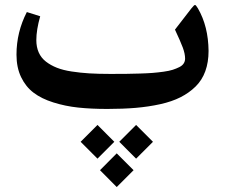

<svg xmlns="http://www.w3.org/2000/svg" viewBox="-20 -442 913 779"><path d="M415.5 0Q349.6 0 297.1 -5.6Q244.6 -11.2 196.5 -26.4Q148.4 -41.5 116.5 -65.7Q84.5 -89.8 65.7 -128.9Q46.9 -168 46.9 -220.2Q46.9 -311.5 88.9 -393.1L143.1 -376Q127.4 -320.8 127.4 -279.3Q127.4 -251 137.2 -229Q147 -207 166.3 -192.1Q185.5 -177.2 210.7 -167.2Q235.8 -157.2 271 -151.9Q306.2 -146.5 342.5 -144.3Q378.9 -142.1 425.8 -142.1Q463.4 -142.1 489.3 -142.3Q515.1 -142.6 546.6 -143.6Q578.1 -144.5 599.4 -146.2Q620.6 -147.9 643.6 -151.1Q666.5 -154.3 680.9 -158.9Q695.3 -163.6 707.5 -169.7Q719.7 -175.8 725.3 -184.6Q731 -193.4 731 -204.1Q731 -223.6 721.7 -248.8Q712.4 -273.9 689.9 -321.8L756.3 -407.7Q767.6 -421.9 771.2 -421.9Q774.9 -421.9 783.2 -407.7Q825.2 -335 826.2 -235.4Q826.2 -189.5 813 -153.1Q799.8 -116.7 773.7 -91.1Q747.6 -65.4 712.6 -47.6Q677.7 -29.8 630.1 -19.3Q582.5 -8.8 530.8 -4.4Q479 0 415.5 0ZM453.6 316.9 385.7 248.5 453.6 180.2 522 248.5ZM532.2 201.7 463.9 133.3 532.2 64.9 600.6 133.3ZM375.5 201.7 307.1 133.3 375.5 64.9 443.8 133.3Z"/></svg>

Font: Sahel SemiBold FD
Style: SemiBold-FD
Weight: 600
Foundry: Saber Rastikerdar (saber.rastikerdar@gmail.com)
Version: Version 3.3.0